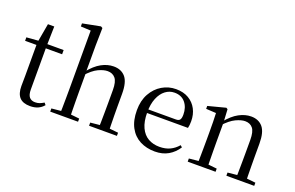

<svg xmlns="http://www.w3.org/2000/svg" viewBox="-98 -1189 2435 1587"><g transform="rotate(20 1119.0 -395.0)"><path d="M154.9 -478.9V-516H339.7V-478.9ZM235.8 14.6Q173.2 14.6 143.1 -18Q113 -50.7 113 -117.7Q113 -142.1 113.5 -161.1Q114 -180.1 114 -207.1V-478.9H14V-509.4L134.6 -518.8L115 -504.4L144.7 -672.5H200.3L196.2 -500.6V-489V-117.5Q196.2 -71.2 213.7 -50.3Q231.2 -29.5 264.3 -29.5Q286.5 -29.5 303.5 -35.9Q320.4 -42.3 340.4 -54.4L354.9 -36.8Q334.4 -11.8 305 1.4Q275.6 14.6 235.8 14.6Z M409.3 0V-27.8L518.1 -38.6H550.7L654.1 -27.8V0ZM491.7 0Q492.7 -24.4 493.2 -65.3Q493.7 -106.3 494.2 -150.7Q494.7 -195.1 494.7 -228.5V-743.7L406.7 -748.1V-775.1L563.1 -805.5L578.5 -796.5L575.5 -641V-411.6L576.9 -399.2V-228.5Q576.9 -195.1 577.4 -150.7Q577.9 -106.3 578.5 -65.3Q579.1 -24.4 580.1 0ZM751 0V-27.8L858.5 -38.6H890.7L996 -27.8V0ZM832 0Q833.2 -24.4 833.7 -64.8Q834.2 -105.3 834.7 -149.7Q835.2 -194.1 835.2 -228.5V-344.3Q835.2 -418.1 810.4 -447.5Q785.7 -476.9 742.4 -476.9Q707.3 -476.9 661 -455.2Q614.8 -433.5 560.4 -372.6L541.4 -407H563.2Q615.8 -472.4 669.1 -501.5Q722.4 -530.6 776.5 -530.6Q842.6 -530.6 880 -487.3Q917.4 -443.9 917.4 -341.1V-228.5Q917.4 -194.1 917.9 -149.7Q918.4 -105.3 919.3 -64.8Q920.2 -24.4 921.2 0Z M1333.3 14.6Q1259.5 14.6 1201.6 -15.4Q1143.7 -45.5 1111.1 -106.2Q1078.4 -167 1078.4 -256.8Q1078.4 -341.1 1112.5 -402.5Q1146.6 -463.8 1202.8 -497.2Q1259 -530.6 1324.9 -530.6Q1390.2 -530.6 1436.4 -503.3Q1482.6 -475.9 1507.1 -429.2Q1531.7 -382.4 1531.7 -323.2Q1531.7 -286.8 1525.4 -262.9H1116.6V-294.2H1407.3Q1433.6 -294.2 1443 -308.2Q1452.3 -322.1 1452.3 -352.3Q1452.3 -416.2 1418.2 -457.5Q1384.2 -498.8 1322.6 -498.8Q1278.8 -498.8 1243 -471.6Q1207.1 -444.5 1186 -392.8Q1164.9 -341.2 1164.9 -268.7Q1164.9 -188 1189.4 -135.9Q1213.9 -83.8 1256.9 -59.4Q1300 -35 1355.5 -35Q1408.5 -35 1447.8 -53.7Q1487.2 -72.3 1517.7 -108.1L1533.6 -94.3Q1501 -43.5 1451 -14.4Q1401 14.6 1333.3 14.6Z M1618.7 0V-27.8L1727.4 -38.6H1759.8L1863.7 -27.8V0ZM1700.9 0Q1702.1 -24.4 1702.6 -65.3Q1703.1 -106.3 1703.6 -150.7Q1704.1 -195.1 1704.1 -228.5V-289.4Q1704.1 -340.8 1703.5 -380.8Q1702.9 -420.7 1700.9 -457.5L1612.8 -462.4V-487.9L1766.9 -528L1779.9 -519.8L1786.3 -403.1V-401.7V-228.5Q1786.3 -195.1 1786.8 -150.7Q1787.3 -106.3 1787.8 -65.3Q1788.3 -24.4 1789.3 0ZM1958.8 0V-27.8L2066.3 -38.6H2099.3L2203.8 -27.8V0ZM2040.5 0Q2041.5 -24.4 2042 -64.8Q2042.5 -105.3 2043 -149.7Q2043.5 -194.1 2043.5 -228.5V-344.3Q2043.5 -418.1 2019.4 -447.5Q1995.3 -476.9 1951.6 -476.9Q1917.9 -476.9 1870.8 -454.8Q1823.6 -432.7 1769.2 -372.4L1760.7 -406H1770.8Q1825.4 -472.9 1879.1 -501.7Q1932.9 -530.6 1985.5 -530.6Q2051 -530.6 2088 -487.1Q2125 -443.5 2125 -342.4V-228.5Q2125 -194.1 2125.5 -149.7Q2126 -105.3 2126.6 -64.8Q2127.2 -24.4 2128.2 0Z"/></g></svg>

Font: Noto Serif KR
Style: Regular
Weight: 200
Designer: Ryoko NISHIZUKA 西塚涼子 (kana & ideographs); Frank Grießhammer (Latin, Greek & Cyrillic); Wenlong ZHANG 张文龙 (bopomofo); San
Foundry: Adobe
Version: Version 2.001;hotconv 1.1.0;makeotfexe 2.6.0